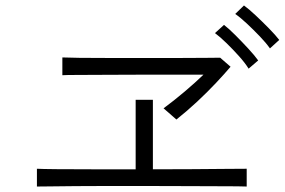

<svg xmlns="http://www.w3.org/2000/svg" viewBox="-20 -815 1041 702"><path d="M115 -133V-198Q132 -197 185 -196.5Q238 -196 314 -196Q390 -196 476 -196V-450H539V-196Q616 -196 684.5 -196.5Q753 -197 805 -197.5Q857 -198 882 -198V-133Q855 -134 798.5 -134Q742 -134 666.5 -134.5Q591 -135 505 -135Q439 -135 375 -135Q311 -135 257 -134.5Q203 -134 165.5 -133.5Q128 -133 115 -133ZM625 -378 578 -419Q616 -447 655 -480Q694 -513 724 -542H507Q440 -542 376.5 -541.5Q313 -541 267.5 -541Q222 -541 208 -540V-605Q227 -604 271.5 -603.5Q316 -603 377.5 -603Q439 -603 507 -603Q577 -603 635.5 -603Q694 -603 734 -603.5Q774 -604 785 -604L823 -571Q801 -545 769.5 -511.5Q738 -478 701 -443.5Q664 -409 625 -378ZM967 -638Q953 -658 930 -682Q907 -706 883 -728.5Q859 -751 840 -764L872 -795Q890 -782 915 -758.5Q940 -735 964 -710.5Q988 -686 1001 -669ZM889 -564Q876 -585 854 -609.5Q832 -634 808.5 -657Q785 -680 766 -694L799 -724Q816 -711 840.5 -686.5Q865 -662 888.5 -636.5Q912 -611 924 -594Z"/></svg>

Font: Zen Kaku Gothic New
Style: Regular
Weight: 400
Designer: Yoshimichi Ohira
Foundry: Positype
Version: Version 1.001